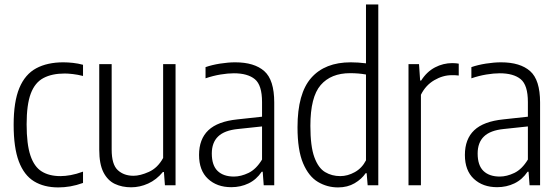

<svg xmlns="http://www.w3.org/2000/svg" viewBox="-20 -828 2496 858"><path d="M240.5 9.5Q176.5 9.5 132 -17.8Q87.5 -45 64.2 -106.5Q41 -168 41 -270.5Q41 -373.5 66.5 -434.8Q92 -496 141.8 -522.8Q191.5 -549.5 263 -549.5Q283.5 -549.5 306.2 -547Q329 -544.5 351 -538.5V-488.5Q327.5 -494.5 305.8 -497Q284 -499.5 269.5 -499.5Q212 -499.5 174 -479.2Q136 -459 117.5 -409.8Q99 -360.5 99 -272.5Q99 -183.5 116 -133Q133 -82.5 166.5 -61.8Q200 -41 250 -41Q271 -41 296 -45.5Q321 -50 351 -61V-10.5Q322 0 294.5 4.8Q267 9.5 240.5 9.5Z M566 9Q525.5 9 493.2 -6.2Q461 -21.5 442.2 -58.2Q423.5 -95 423.5 -159V-541.5H479V-160Q479 -93 506.2 -67.8Q533.5 -42.5 576.5 -42.5Q606.5 -42.5 645.5 -60Q684.5 -77.5 709 -122V-541.5H764.5V0H717L712.5 -59.5H708Q679 -24.5 642 -7.8Q605 9 566 9Z M1013.5 8.5Q949.5 8.5 909.5 -28.8Q869.5 -66 869.5 -135.5Q869.5 -206.5 911.2 -246Q953 -285.5 1041 -294.5L1151 -306.5V-372Q1151 -447.5 1119 -474Q1087 -500.5 1025 -500.5Q998.5 -500.5 965.2 -495Q932 -489.5 898.5 -478V-528Q927 -538 963.5 -543.8Q1000 -549.5 1031 -549.5Q1116.5 -549.5 1161 -510.2Q1205.5 -471 1205.5 -370V0H1158.5L1154 -60.5H1149.5Q1126 -25.5 1090.8 -8.5Q1055.5 8.5 1013.5 8.5ZM926.5 -142Q926.5 -89 952.5 -64Q978.5 -39 1025.5 -39Q1056.5 -39 1090.5 -55.2Q1124.5 -71.5 1151 -115V-263L1043 -251.5Q983 -245.5 954.8 -218.2Q926.5 -191 926.5 -142Z M1490.5 9.5Q1442 9.5 1400.8 -15Q1359.5 -39.5 1334.5 -98.2Q1309.5 -157 1309.5 -259.5Q1309.5 -410.5 1370.8 -480Q1432 -549.5 1547.5 -549.5Q1580 -549.5 1615.5 -545V-808H1670.5V0H1623L1618.5 -54H1614Q1596.5 -28 1564.8 -9.2Q1533 9.5 1490.5 9.5ZM1500.5 -41Q1533.5 -41 1565.5 -58.8Q1597.5 -76.5 1615.5 -111.5V-495Q1583 -501 1544.5 -501Q1459 -501 1413 -447.8Q1367 -394.5 1367 -265.5Q1367 -174 1384.8 -125.5Q1402.5 -77 1432.8 -59Q1463 -41 1500.5 -41Z M1805.5 0V-541.5H1852.5L1857.5 -468H1862Q1887 -507.5 1923.8 -526.8Q1960.5 -546 2001.5 -546Q2010.5 -546 2017.8 -545.2Q2025 -544.5 2030 -543.5V-490.5Q2022 -491.5 2015 -491.8Q2008 -492 1998.5 -492Q1959 -492 1920.5 -469.5Q1882 -447 1861 -404.5V0Z M2201.5 8.5Q2137.5 8.5 2097.5 -28.8Q2057.5 -66 2057.5 -135.5Q2057.5 -206.5 2099.2 -246Q2141 -285.5 2229 -294.5L2339 -306.5V-372Q2339 -447.5 2307 -474Q2275 -500.5 2213 -500.5Q2186.5 -500.5 2153.2 -495Q2120 -489.5 2086.5 -478V-528Q2115 -538 2151.5 -543.8Q2188 -549.5 2219 -549.5Q2304.5 -549.5 2349 -510.2Q2393.5 -471 2393.5 -370V0H2346.5L2342 -60.5H2337.5Q2314 -25.5 2278.8 -8.5Q2243.5 8.5 2201.5 8.5ZM2114.5 -142Q2114.5 -89 2140.5 -64Q2166.5 -39 2213.5 -39Q2244.5 -39 2278.5 -55.2Q2312.5 -71.5 2339 -115V-263L2231 -251.5Q2171 -245.5 2142.8 -218.2Q2114.5 -191 2114.5 -142Z"/></svg>

Font: Encode Sans Condensed Light
Style: Regular
Weight: 300
Width: 3
Designer: Multiple Designers
Foundry: Impallari Type
Version: Version 3.000; ttfautohint (v1.8.3) -l 8 -r 50 -G 200 -x 14 